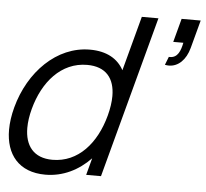

<svg xmlns="http://www.w3.org/2000/svg" viewBox="-52 -781 913 852"><g transform="rotate(5 404.0 -355.5)"><path d="M722.8 -726.5 694.7 -621.5H739.7C732.5 -585.6 720.7 -553.3 685.7 -553.3C684.2 -553.3 682.6 -553.4 681 -553.5L666.7 -517C672.7 -515.7 678.6 -515.1 684.4 -515.1C725.8 -515.1 759.9 -547.5 774.3 -601.5L807.8 -726.5ZM480.9 -476.5C454.5 -525.5 404.9 -555 329.9 -555C181.9 -555 60.3 -431.5 17.2 -270.5C7.6 -234.7 2.8 -200.7 2.8 -169.6C2.8 -59.9 62.2 15 180.2 15C258.7 15 327.4 -19.5 381.4 -75.5L361.2 0H427.2L620.1 -720H546.1ZM206 -53.5C121.4 -53.5 82.8 -106.6 82.8 -185.2C82.8 -211.2 87 -240 95.2 -270.5C127.8 -392.5 207.5 -486.5 323.5 -486.5C407.7 -486.5 446.6 -436.7 446.6 -358.4C446.6 -332 442.2 -302.5 433.7 -270.5C400.2 -145.5 321 -53.5 206 -53.5Z"/></g></svg>

Font: Manrope
Style: RegularItalic
Weight: 400
Italic angle: -15°
Designer: Mikhail Sharanda
Foundry: Mikhail Sharanda
Version: Version 4.502;hotconv 1.0.109;makeotfexe 2.5.65596